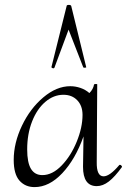

<svg xmlns="http://www.w3.org/2000/svg" viewBox="-20 -751 518 784"><path d="M470 -78Q473 -78 476 -74.5Q479 -71 478 -69Q449 -29 424.5 -10Q400 9 375 9Q319 9 319 -70L321 -194Q288 -101 234.5 -44Q181 13 121 13Q83 13 59.5 -13.5Q36 -40 36 -98Q36 -167 69.5 -237.5Q103 -308 157 -353.5Q211 -399 267 -399Q288 -399 308.5 -392Q329 -385 345 -371Q361 -387 364 -406Q365 -408 371.5 -408Q378 -408 377 -406L375 -89Q374 -31 403 -31Q428 -31 467 -77Q468 -78 470 -78ZM317 -282Q317 -319 295.5 -341.5Q274 -364 239 -364Q199 -364 165 -335Q131 -306 111 -255Q91 -204 91 -141Q91 -87 106.5 -61.5Q122 -36 153 -36Q194 -36 232 -75.5Q270 -115 293.5 -173Q317 -231 317 -282ZM332 -477Q333 -475 327 -474.5Q321 -474 320 -476L260 -630L202 -474Q200 -472 199 -472Q196 -472 193 -473.5Q190 -475 190 -477L252 -726Q252 -731 261 -731Q270 -731 271 -726Z"/></svg>

Font: Cormorant Upright
Style: Regular
Weight: 400
Designer: Christian Thalmann (Catharsis Fonts)
Foundry: Catharsis Fonts
Version: Version 3.302